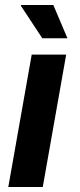

<svg xmlns="http://www.w3.org/2000/svg" viewBox="-20 -743 318 763"><path d="M13 0 106 -526H243L150 0ZM148 -591 63 -720 64 -723H192L248 -591Z"/></svg>

Font: Archivo VF Beta
Style: Italic
Weight: 400
Italic angle: -10°
Designer: Hector Gatti
Foundry: Omnibus-Type
Version: Version 1.002